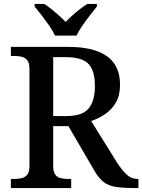

<svg xmlns="http://www.w3.org/2000/svg" viewBox="-20 -951 720 971"><path d="M35 0V-46H53Q73 -46 90 -50Q107 -54 118 -68Q129 -82 129 -110V-603Q129 -632 118 -646Q107 -660 89.5 -664Q72 -668 53 -668H35V-714H321Q413 -714 472 -692Q531 -670 559 -627.5Q587 -585 587 -522Q587 -468 565.5 -431.5Q544 -395 510.5 -373Q477 -351 441 -339L573 -127Q600 -86 623 -66Q646 -46 676 -46H680V0H659Q598 0 561.5 -6.5Q525 -13 501.5 -32.5Q478 -52 456 -90L326 -313H249V-110Q249 -82 259.5 -68Q270 -54 287 -50Q304 -46 325 -46H340V0ZM314 -364Q397 -364 428.5 -402.5Q460 -441 460 -517Q460 -570 445 -602Q430 -634 398 -648Q366 -662 312 -662H249V-364ZM258 -771Q248 -794 229.5 -820.5Q211 -847 191 -873Q171 -899 155 -918V-931H204Q221 -920 240.5 -904.5Q260 -889 278.5 -872.5Q297 -856 312 -840Q327 -856 345.5 -872.5Q364 -889 384 -904.5Q404 -920 421 -931H470V-918Q455 -899 434.5 -873Q414 -847 396 -820.5Q378 -794 367 -771Z"/></svg>

Font: Noto Rashi Hebrew Medium
Style: Regular
Weight: 500
Version: Version 1.006